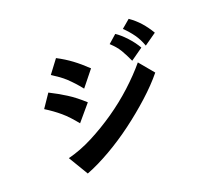

<svg xmlns="http://www.w3.org/2000/svg" viewBox="-124 -885 1249 1102"><g transform="rotate(-20 500.0 -334.0)"><path d="M292 -243Q271 -269 252 -289.5Q233 -310 213 -327Q193 -344 171.5 -359.5Q150 -375 126 -390L181 -471Q231 -446 278 -416.5Q325 -387 375 -341ZM797 -369Q749 -310 681 -248.5Q613 -187 538 -131Q463 -75 384 -29.5Q305 16 235 43L163 -77Q239 -96 316.5 -136Q394 -176 468 -227Q542 -278 607.5 -338Q673 -398 723 -458ZM382 -422Q363 -446 345.5 -465Q328 -484 310.5 -500.5Q293 -517 273.5 -531Q254 -545 229 -561L290 -642Q338 -617 377 -588Q416 -559 459 -518ZM696 -478Q686 -500 677 -517.5Q668 -535 658.5 -551Q649 -567 636.5 -581.5Q624 -596 607 -612L657 -656Q685 -638 718 -602.5Q751 -567 771 -531ZM799 -533Q784 -575 761.5 -606.5Q739 -638 708 -668L759 -711Q795 -686 822.5 -655Q850 -624 873 -585Z"/></g></svg>

Font: NanumGothicCoding
Style: Bold
Weight: 700
Monospace: yes
Designer: Kwon Bruce; Nicolas Noh; Sung-woo Choi; Go-un Cha; Soo-hyun Park;
Foundry: NHN Corporation
Version: Version 2.000;PS 1;hotconv 1.0.49;makeotf.lib2.0.14853